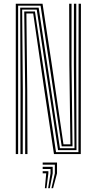

<svg xmlns="http://www.w3.org/2000/svg" viewBox="-20 -820 515 1022"><path d="M64 0V-800H206.5L256.5 -471L317.8 -51.8H354.8L349.2 -473.2L348.2 -800H360.8V-473.2L366 -41.2H308.5L196 -789.8H76.5V0ZM88.8 0 89.2 -341.2 87.5 -779.2H185.8L299 -31H376.5L373.2 -473.2L373.5 -800H386L385.8 -473.2L387.2 -20.8H289L175.5 -769H98L101.5 -341.2L101 0ZM114 0V-341.2L109 -758.8H166L278.2 -10.2H397.5L398.5 -800H410.8L410 0H267.2L215.5 -344.5L156.8 -748.2H120.5L125 -341.2L126.2 0ZM253.8 181.8 272 102.8V56.5H207.2V45H283.5V102.8L262.5 181.8ZM236.2 181.8 249 102.8V79.5H207.2V68H260.5V102.8L245 181.8ZM218.8 181.8 226 102.8H207.2V91.2H237.5V102.8L227.5 181.8Z"/></svg>

Font: Big Shoulders Inline Text Light
Style: Regular
Weight: 300
Designer: Patric King
Foundry: XO Type Co
Version: Version 1.000